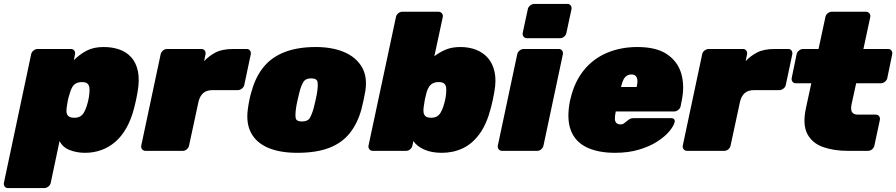

<svg xmlns="http://www.w3.org/2000/svg" viewBox="-72 -770 4575 980"><path d="M-31 190Q-42 190 -48 182Q-54 174 -52 163L87 -493Q89 -504 99 -512Q109 -520 120 -520H290Q301 -520 307 -512Q313 -504 311 -493L305 -463Q334 -492 369.5 -511Q405 -530 457 -530Q501 -530 537 -517.5Q573 -505 598 -477.5Q623 -450 632 -406Q641 -362 630 -299Q626 -277 622.5 -260Q619 -243 613 -220Q598 -161 573.5 -117.5Q549 -74 516.5 -46Q484 -18 445 -4Q406 10 362 10Q320 10 284 -4Q248 -18 232 -50L187 163Q185 174 175 182Q165 190 154 190ZM307 -169Q326 -169 337.5 -176Q349 -183 356.5 -196Q364 -209 370 -227Q375 -242 379 -260Q383 -278 384 -293Q386 -311 384 -324Q382 -337 373.5 -344Q365 -351 346 -351Q328 -351 315.5 -344Q303 -337 296 -324Q289 -311 284 -293Q277 -271 274 -256.5Q271 -242 268 -219Q266 -203 268.5 -192Q271 -181 280.5 -175Q290 -169 307 -169Z M671 0Q660 0 653.5 -8Q647 -16 649 -27L748 -493Q750 -504 760 -512Q770 -520 781 -520H956Q967 -520 973 -512Q979 -504 977 -493L970 -458Q995 -485 1029 -502.5Q1063 -520 1119 -520H1187Q1198 -520 1204 -512Q1210 -504 1208 -493L1175 -337Q1173 -326 1163 -318Q1153 -310 1142 -310H1013Q983 -310 965.5 -295Q948 -280 941 -250L893 -27Q891 -16 881.5 -8Q872 0 861 0Z M1445 10Q1358 10 1298 -15Q1238 -40 1210.5 -90Q1183 -140 1193 -213Q1196 -236 1201 -260.5Q1206 -285 1213 -307Q1234 -381 1275.5 -430.5Q1317 -480 1383 -505Q1449 -530 1540 -530Q1622 -530 1682.5 -505Q1743 -480 1773.5 -430.5Q1804 -381 1793 -307Q1789 -285 1784 -260.5Q1779 -236 1773 -213Q1753 -140 1713 -90Q1673 -40 1607.5 -15Q1542 10 1445 10ZM1469 -150Q1498 -150 1508.5 -166.5Q1519 -183 1529 -218Q1533 -233 1539 -260Q1545 -287 1547 -302Q1552 -335 1548.5 -352.5Q1545 -370 1516 -370Q1488 -370 1477 -352.5Q1466 -335 1457 -302Q1453 -287 1447 -260Q1441 -233 1439 -218Q1434 -183 1437.5 -166.5Q1441 -150 1469 -150Z M2183 10Q2131 10 2093.5 -6.5Q2056 -23 2038 -50L2033 -27Q2031 -16 2021.5 -8Q2012 0 2001 0H1831Q1820 0 1813.5 -8Q1807 -16 1809 -27L1949 -683Q1951 -694 1960.5 -702Q1970 -710 1981 -710H2166Q2177 -710 2183.5 -702Q2190 -694 2188 -683L2145 -483Q2174 -505 2205 -517.5Q2236 -530 2278 -530Q2322 -530 2358 -516Q2394 -502 2418.5 -474Q2443 -446 2452.5 -402.5Q2462 -359 2451 -300Q2447 -278 2443.5 -261Q2440 -244 2434 -221Q2413 -138 2376 -87Q2339 -36 2290 -13Q2241 10 2183 10ZM2128 -169Q2147 -169 2158.5 -176Q2170 -183 2177.5 -196Q2185 -209 2191 -227Q2196 -242 2200 -260Q2204 -278 2205 -293Q2207 -311 2205 -324Q2203 -337 2194.5 -344Q2186 -351 2167 -351Q2150 -351 2138 -345Q2126 -339 2118.5 -328Q2111 -317 2106 -301Q2100 -279 2097 -264.5Q2094 -250 2091 -227Q2088 -209 2090 -196Q2092 -183 2101 -176Q2110 -169 2128 -169Z M2491 0Q2480 0 2473.5 -8Q2467 -16 2469 -27L2568 -493Q2570 -504 2580 -512Q2590 -520 2601 -520H2780Q2791 -520 2797 -512Q2803 -504 2801 -493L2702 -27Q2700 -16 2690.5 -8Q2681 0 2670 0ZM2618 -575Q2607 -575 2600.5 -583Q2594 -591 2596 -602L2622 -723Q2624 -734 2634 -742Q2644 -750 2655 -750H2824Q2835 -750 2841 -742Q2847 -734 2845 -723L2819 -602Q2817 -591 2807.5 -583Q2798 -575 2787 -575Z M3067 10Q2980 10 2921.5 -18.5Q2863 -47 2841 -106.5Q2819 -166 2838 -259Q2839 -261 2839 -263Q2839 -265 2840 -266Q2860 -352 2907.5 -411Q2955 -470 3025.5 -500Q3096 -530 3181 -530Q3279 -530 3333.5 -492.5Q3388 -455 3405.5 -393.5Q3423 -332 3408 -258L3402 -228Q3400 -217 3390 -209Q3380 -201 3369 -201H3071Q3071 -200 3070.5 -199Q3070 -198 3070 -196Q3066 -176 3066.5 -162.5Q3067 -149 3074.5 -142Q3082 -135 3096 -135Q3102 -135 3107 -137Q3112 -139 3117 -143.5Q3122 -148 3129 -153Q3140 -162 3146.5 -164.5Q3153 -167 3165 -167H3354Q3364 -167 3369 -161Q3374 -155 3371 -145Q3366 -126 3344 -99.5Q3322 -73 3283.5 -48Q3245 -23 3190.5 -6.5Q3136 10 3067 10ZM3098 -326H3178V-327Q3183 -349 3181 -363Q3179 -377 3171.5 -383.5Q3164 -390 3151 -390Q3138 -390 3127.5 -383.5Q3117 -377 3110 -363Q3103 -349 3098 -327Z M3435 0Q3424 0 3417.5 -8Q3411 -16 3413 -27L3512 -493Q3514 -504 3524 -512Q3534 -520 3545 -520H3720Q3731 -520 3737 -512Q3743 -504 3741 -493L3734 -458Q3759 -485 3793 -502.5Q3827 -520 3883 -520H3951Q3962 -520 3968 -512Q3974 -504 3972 -493L3939 -337Q3937 -326 3927 -318Q3917 -310 3906 -310H3777Q3747 -310 3729.5 -295Q3712 -280 3705 -250L3657 -27Q3655 -16 3645.5 -8Q3636 0 3625 0Z M4256 0Q4184 0 4129 -19.5Q4074 -39 4049 -86Q4024 -133 4041 -215L4069 -345H3990Q3979 -345 3973 -353Q3967 -361 3969 -372L3994 -493Q3996 -504 4006 -512Q4016 -520 4027 -520H4106L4141 -683Q4143 -694 4152.5 -702Q4162 -710 4173 -710H4348Q4359 -710 4365.5 -702Q4372 -694 4370 -683L4335 -520H4461Q4472 -520 4478 -512Q4484 -504 4482 -493L4457 -372Q4455 -361 4445 -353Q4435 -345 4424 -345H4298L4274 -235Q4271 -220 4273 -208.5Q4275 -197 4283.5 -191Q4292 -185 4307 -185H4398Q4409 -185 4415 -177Q4421 -169 4419 -158L4391 -27Q4389 -16 4379.5 -8Q4370 0 4359 0Z"/></svg>

Font: Rubik Black
Style: Italic
Weight: 900
Italic angle: -12°
Designer: Hubert and Fischer
Foundry: Hubert and Fischer
Version: Version 2.300;gftools[0.9.30]